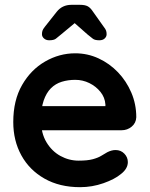

<svg xmlns="http://www.w3.org/2000/svg" viewBox="-20 -766 620 796"><path d="M312 10Q227 10 164.5 -25.5Q102 -61 68.5 -122Q35 -183 35 -260Q35 -350 71.5 -413.5Q108 -477 167 -511Q226 -545 292 -545Q343 -545 388.5 -524Q434 -503 469 -466.5Q504 -430 524.5 -382Q545 -334 545 -280Q544 -256 526 -241Q508 -226 484 -226H102L72 -326H439L417 -306V-333Q415 -362 396.5 -385Q378 -408 350.5 -421.5Q323 -435 292 -435Q262 -435 236 -427Q210 -419 191 -400Q172 -381 161 -349Q150 -317 150 -268Q150 -214 172.5 -176.5Q195 -139 230.5 -119.5Q266 -100 306 -100Q343 -100 365 -106Q387 -112 400.5 -120.5Q414 -129 425 -135Q443 -144 459 -144Q481 -144 495.5 -129Q510 -114 510 -94Q510 -67 482 -45Q456 -23 409 -6.5Q362 10 312 10ZM259 -697 310 -687 233 -623Q220 -612 211.5 -605.5Q203 -599 184 -599Q171 -599 162.5 -606.5Q154 -614 154 -624Q154 -632 156 -638.5Q158 -645 166 -655L215 -717Q238 -746 276 -746H312Q332 -746 343.5 -740Q355 -734 366 -717L410 -655Q418 -645 420 -638.5Q422 -632 422 -624Q422 -614 414 -606.5Q406 -599 392 -599Q373 -599 365 -605.5Q357 -612 343 -623Z"/></svg>

Font: Quicksand Variable Light
Style: Regular
Weight: 300
Designer: Andrew Paglinawan
Foundry: Andrew Paglinawan
Version: Version 3.004